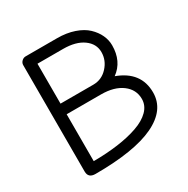

<svg xmlns="http://www.w3.org/2000/svg" viewBox="-156 -809 932 954"><g transform="rotate(-30 310.0 -332.0)"><path d="M124 7.8Q83 7.8 83 -29.8V-640.1Q83 -652.8 92.8 -662.4Q102.5 -671.9 115.2 -671.9H294.9Q349.6 -671.9 393.1 -657Q436.5 -642.1 462.4 -617.4Q488.3 -592.8 501.7 -564Q515.1 -535.2 515.1 -504.9Q515.1 -413.1 449.2 -365.2Q574.2 -319.3 574.2 -200.2Q574.2 -100.1 460.9 -46.1Q347.7 7.8 124 7.8ZM147.9 -381.8H335.9Q384.8 -381.8 418.5 -418.5Q452.1 -455.1 452.1 -502Q452.1 -549.8 409.9 -580.3Q367.7 -610.8 294.9 -610.8H147.9ZM147.9 -51.8Q223.1 -52.2 287.4 -61Q351.6 -69.8 402.1 -87.4Q452.6 -105 481.2 -133.8Q509.8 -162.6 509.8 -200.2Q509.8 -253.9 465.1 -287.4Q420.4 -320.8 345.2 -320.8H147.9Z"/></g></svg>

Font: Comic Neue
Style: Regular
Weight: 400
Designer: Craig Rozynski
Foundry: Craig Rozynski
Version: Version 2.003;hotconv 1.0.109;makeotfexe 2.5.65596